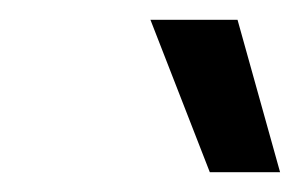

<svg xmlns="http://www.w3.org/2000/svg" viewBox="-20 -814 303 194"><path d="M263 -640H192L132 -794H220Z"/></svg>

Font: Plus Jakarta Display
Style: Italic
Weight: 400
Italic angle: -12°
Designer: Gumpita Rahayu
Foundry: Tokotype Studio
Version: Version 1.000